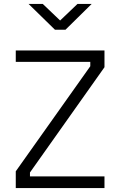

<svg xmlns="http://www.w3.org/2000/svg" viewBox="-20 -953 610 974"><path d="M60 -639V-697H510V-612L132 -78V-58H510V1H60V-84L438 -617V-639ZM445 -933 312 -802H259L125 -933H197L285 -849L373 -933Z"/></svg>

Font: TitilliumText22L Lt
Style: Thin
Weight: 300
Designer: Campivisivi
Foundry: Campivisivi
Version: 1.000